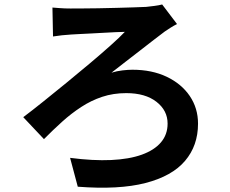

<svg xmlns="http://www.w3.org/2000/svg" viewBox="-20 -789 1040 867"><path d="M216.8 -754.9Q229.2 -753.9 251 -752.3Q272.8 -750.6 298.2 -750.6Q314.2 -750.6 347.4 -750.8Q380.6 -751 422.5 -751.6Q464.3 -752.2 507 -753.5Q549.7 -754.7 585.2 -755.8Q620.7 -756.9 640.3 -757.9Q657.7 -759.7 677.9 -762.4Q698 -765 712.3 -768.8L779.3 -680.5Q765.7 -673.6 750 -663.8Q734.3 -653.9 723.9 -646.6Q702.4 -630.6 674.5 -609Q646.7 -587.3 614.5 -562.4Q582.3 -537.5 549 -511.8Q515.8 -486.1 483.4 -460.8Q507.7 -468.2 533.2 -471.2Q558.8 -474.1 577.9 -474.1Q666.1 -474.1 732.9 -442.3Q799.7 -410.4 837 -355.4Q874.2 -300.4 874.2 -230.5Q874.2 -131.4 815.5 -62.5Q756.8 6.5 636.6 37.5Q516.4 68.4 331.2 54.1L296.5 -76.2Q400.5 -62.6 482.1 -66.4Q563.8 -70.2 620.4 -90.6Q677 -111 706.9 -146.3Q736.8 -181.6 736.8 -230.9Q736.8 -290.2 686.5 -329.3Q636.1 -368.5 550.2 -368.5Q491.7 -368.5 441.5 -351.8Q391.3 -335.1 346.6 -305.8Q301.8 -276.6 260.5 -239.3Q219.2 -202 178.5 -160.8L85 -259.9Q125.2 -290.1 176 -330.9Q226.8 -371.7 281.2 -416.1Q335.6 -460.5 386.8 -503.7Q438 -546.9 479.2 -583.7Q520.3 -620.4 543.7 -645.1Q527.3 -644.9 502.8 -643.8Q478.3 -642.7 449.3 -641Q420.3 -639.4 392 -637.9Q363.7 -636.4 340.2 -635.3Q316.8 -634.2 302.3 -633.2Q283.6 -632.2 259.7 -629.7Q235.7 -627.1 219.4 -624.3Z"/></svg>

Font: Noto Sans SC Thin
Style: Regular
Weight: 100
Designer: Ryoko NISHIZUKA 西塚涼子 (kana, bopomofo & ideographs); Paul D. Hunt (Latin, Greek & Cyrillic); Sandoll Communications 산돌커뮤니
Foundry: Adobe
Version: Version 2.004-H2;hotconv 1.0.118;makeotfexe 2.5.65603